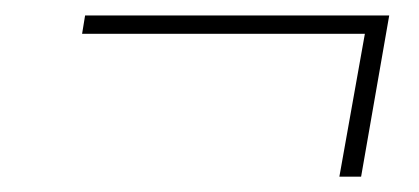

<svg xmlns="http://www.w3.org/2000/svg" viewBox="-20 -481 546 250"><path d="M450.2 -251H421.9L455.1 -437H86.9L90.8 -460.9H486.8Z"/></svg>

Font: Creato Display Thin
Style: Italic
Weight: 265
Italic angle: -10°
Version: Version 1.000